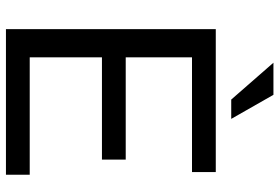

<svg xmlns="http://www.w3.org/2000/svg" viewBox="-167 -773 940 646"><g transform="rotate(90 303.0 -450.0)"><path d="M380 -758 299 -900H191L315 -758ZM173 -403V-626H559V-706H78V0H568V-80H173V-323H517V-403Z"/></g></svg>

Font: Alpha Lyrae Medium
Style: Regular
Weight: 500
Designer: Nikolay Petroussenko, Plamen Motev
Foundry: Fontfabric LLC
Version: Version 1.000;hotconv 1.0.109;makeotfexe 2.5.65596